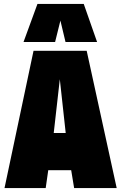

<svg xmlns="http://www.w3.org/2000/svg" viewBox="-20 -959 617 979"><path d="M3 0 151 -700H422L575 0H358L343 -91H226L213 0ZM254 -281H315L285 -555ZM100 -745 171 -939H407L475 -745H314L288 -854L261 -745Z"/></svg>

Font: Georama SemiCondensed Black
Style: Regular
Weight: 900
Width: 4
Designer: Jean-Baptiste Levee
Foundry: Production Type
Version: Version 1.001